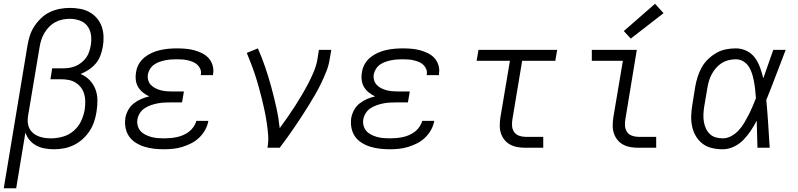

<svg xmlns="http://www.w3.org/2000/svg" viewBox="-21 -785 4241 1020"><path d="M-1 215 125 -543Q129 -569 137.5 -595.5Q146 -622 161.5 -645.5Q177 -669 198 -689Q219 -709 244.5 -721Q270 -733 297 -738Q324 -743 350 -743Q378 -743 405 -738Q432 -733 454.5 -720.5Q477 -708 494 -688Q511 -668 519.5 -643.5Q528 -619 529 -591.5Q530 -564 525 -536Q521 -513 512.5 -490Q504 -467 488 -448Q472 -429 451 -415Q430 -401 407 -392Q434 -381 454.5 -360Q475 -339 485.5 -312Q496 -285 496.5 -254.5Q497 -224 492 -193Q488 -166 479.5 -140Q471 -114 455.5 -90Q440 -66 418.5 -46.5Q397 -27 371.5 -14.5Q346 -2 319 3Q292 8 266 8Q265 8 265 8Q265 8 265 8Q240 8 216 3.5Q192 -1 171.5 -12Q151 -23 136 -41Q121 -59 114 -81L65 215ZM250 -50Q281 -50 313 -59Q345 -68 370.5 -90Q396 -112 410 -142Q424 -172 429 -203Q432 -224 432 -245Q432 -266 426.5 -285Q421 -304 409.5 -319.5Q398 -335 381.5 -345.5Q365 -356 345 -360Q325 -364 304 -364H247L256 -422H314Q330 -422 347 -424.5Q364 -427 380.5 -434Q397 -441 411.5 -452.5Q426 -464 436.5 -478.5Q447 -493 452.5 -510Q458 -527 461 -543Q466 -571 462.5 -598.5Q459 -626 443.5 -646.5Q428 -667 402.5 -676Q377 -685 350 -685Q330 -685 310.5 -681Q291 -677 272.5 -667Q254 -657 239.5 -642Q225 -627 214.5 -609Q204 -591 198 -572Q192 -553 189 -533L128 -169Q125 -151 126.5 -134Q128 -117 135.5 -102.5Q143 -88 155.5 -77.5Q168 -67 183.5 -61Q199 -55 216 -52.5Q233 -50 250 -50Z M850 8Q823 8 797 5Q771 2 746.5 -5.5Q722 -13 700.5 -26.5Q679 -40 665 -60Q651 -80 646 -106Q641 -132 645 -159Q649 -180 660 -200.5Q671 -221 689.5 -235.5Q708 -250 729 -259Q750 -268 772 -273Q754 -281 738.5 -293.5Q723 -306 713 -322.5Q703 -339 700.5 -360Q698 -381 702 -402Q705 -424 716.5 -444.5Q728 -465 746.5 -480Q765 -495 786.5 -504.5Q808 -514 830 -519Q852 -524 874.5 -526Q897 -528 918 -528Q942 -528 965.5 -526Q989 -524 1011 -518Q1033 -512 1053 -502Q1073 -492 1087.5 -476Q1102 -460 1108.5 -437.5Q1115 -415 1111 -392Q1111 -390 1111 -388.5Q1111 -387 1110 -386H1046Q1046 -386 1046 -387Q1046 -388 1046 -389Q1049 -404 1043.5 -417.5Q1038 -431 1028 -440.5Q1018 -450 1005 -455.5Q992 -461 977.5 -464.5Q963 -468 948 -469Q933 -470 918 -470Q903 -470 888 -469Q873 -468 858 -465Q843 -462 828 -457Q813 -452 799.5 -443Q786 -434 777 -420Q768 -406 765 -392Q762 -376 766 -360.5Q770 -345 780 -334.5Q790 -324 803 -317Q816 -310 831 -306Q846 -302 861.5 -300.5Q877 -299 893 -299H956L946 -241H884Q867 -241 849.5 -240Q832 -239 814.5 -235.5Q797 -232 780 -226Q763 -220 747.5 -210Q732 -200 722 -184Q712 -168 709 -151Q706 -134 710.5 -117.5Q715 -101 725.5 -89Q736 -77 751 -69.5Q766 -62 782 -57.5Q798 -53 815 -51.5Q832 -50 850 -50Q867 -50 884 -51.5Q901 -53 918 -56.5Q935 -60 951.5 -67Q968 -74 982.5 -85Q997 -96 1007.5 -111.5Q1018 -127 1022 -143H1086Q1082 -119 1069.5 -96Q1057 -73 1038 -54.5Q1019 -36 995.5 -24Q972 -12 947.5 -4.5Q923 3 898.5 5.5Q874 8 850 8Z M1400 0Q1406 -34 1403.5 -67.5Q1401 -101 1396 -133.5Q1391 -166 1384.5 -197.5Q1378 -229 1370 -260.5Q1362 -292 1353.5 -323Q1345 -354 1335 -384.5Q1325 -415 1313.5 -445Q1302 -475 1290 -504L1349 -528Q1371 -478 1388.5 -426.5Q1406 -375 1420.5 -321.5Q1435 -268 1447 -214Q1459 -160 1465 -104Q1486 -133 1506 -161.5Q1526 -190 1545 -219.5Q1564 -249 1582 -279.5Q1600 -310 1616 -340.5Q1632 -371 1645.5 -403Q1659 -435 1665 -468L1673 -520H1739L1730 -468Q1725 -436 1712.5 -405Q1700 -374 1685.5 -343.5Q1671 -313 1654 -284Q1637 -255 1619.5 -226Q1602 -197 1583 -168.5Q1564 -140 1545 -111.5Q1526 -83 1506 -55.5Q1486 -28 1465 0Z M2050 8Q2023 8 1997 5Q1971 2 1946.5 -5.5Q1922 -13 1900.5 -26.5Q1879 -40 1865 -60Q1851 -80 1846 -106Q1841 -132 1845 -159Q1849 -180 1860 -200.5Q1871 -221 1889.5 -235.5Q1908 -250 1929 -259Q1950 -268 1972 -273Q1954 -281 1938.5 -293.5Q1923 -306 1913 -322.5Q1903 -339 1900.5 -360Q1898 -381 1902 -402Q1905 -424 1916.5 -444.5Q1928 -465 1946.5 -480Q1965 -495 1986.5 -504.5Q2008 -514 2030 -519Q2052 -524 2074.5 -526Q2097 -528 2118 -528Q2142 -528 2165.5 -526Q2189 -524 2211 -518Q2233 -512 2253 -502Q2273 -492 2287.5 -476Q2302 -460 2308.5 -437.5Q2315 -415 2311 -392Q2311 -390 2311 -388.5Q2311 -387 2310 -386H2246Q2246 -386 2246 -387Q2246 -388 2246 -389Q2249 -404 2243.5 -417.5Q2238 -431 2228 -440.5Q2218 -450 2205 -455.5Q2192 -461 2177.5 -464.5Q2163 -468 2148 -469Q2133 -470 2118 -470Q2103 -470 2088 -469Q2073 -468 2058 -465Q2043 -462 2028 -457Q2013 -452 1999.5 -443Q1986 -434 1977 -420Q1968 -406 1965 -392Q1962 -376 1966 -360.5Q1970 -345 1980 -334.5Q1990 -324 2003 -317Q2016 -310 2031 -306Q2046 -302 2061.5 -300.5Q2077 -299 2093 -299H2156L2146 -241H2084Q2067 -241 2049.5 -240Q2032 -239 2014.5 -235.5Q1997 -232 1980 -226Q1963 -220 1947.5 -210Q1932 -200 1922 -184Q1912 -168 1909 -151Q1906 -134 1910.5 -117.5Q1915 -101 1925.5 -89Q1936 -77 1951 -69.5Q1966 -62 1982 -57.5Q1998 -53 2015 -51.5Q2032 -50 2050 -50Q2067 -50 2084 -51.5Q2101 -53 2118 -56.5Q2135 -60 2151.5 -67Q2168 -74 2182.5 -85Q2197 -96 2207.5 -111.5Q2218 -127 2222 -143H2286Q2282 -119 2269.5 -96Q2257 -73 2238 -54.5Q2219 -36 2195.5 -24Q2172 -12 2147.5 -4.5Q2123 3 2098.5 5.5Q2074 8 2050 8Z M2771 0Q2749 0 2728.5 -3.5Q2708 -7 2690 -16.5Q2672 -26 2659.5 -41.5Q2647 -57 2640.5 -76Q2634 -95 2634 -116.5Q2634 -138 2637 -159L2688 -462H2511L2521 -520H2939L2929 -462H2753L2701 -150Q2698 -132 2699.5 -114.5Q2701 -97 2710.5 -83.5Q2720 -70 2736.5 -64Q2753 -58 2771 -58H2865V0Z M3371 0Q3349 0 3328.5 -3.5Q3308 -7 3290 -16.5Q3272 -26 3259.5 -41.5Q3247 -57 3240.5 -76Q3234 -95 3234 -116.5Q3234 -138 3237 -159L3288 -462H3123V-520H3362L3301 -150Q3298 -132 3299.5 -114.5Q3301 -97 3310.5 -83.5Q3320 -70 3336.5 -64Q3353 -58 3371 -58H3465V0ZM3330 -580 3293 -620 3459 -765 3504 -715Z M3819 8Q3789 8 3761 1.5Q3733 -5 3711.5 -21.5Q3690 -38 3676 -61.5Q3662 -85 3656 -112.5Q3650 -140 3651 -169.5Q3652 -199 3657 -228L3673 -328Q3678 -354 3686 -379Q3694 -404 3707.5 -428Q3721 -452 3741.5 -471.5Q3762 -491 3786 -504.5Q3810 -518 3836 -523Q3862 -528 3888 -528Q3919 -528 3946 -514.5Q3973 -501 3990 -477.5Q4007 -454 4017 -426Q4027 -398 4034 -369Q4047 -407 4060.5 -444.5Q4074 -482 4087 -520H4153Q4127 -454 4102 -387Q4077 -320 4050 -254Q4056 -191 4060 -127Q4064 -63 4068 0H4003Q4002 -36 4001 -72Q4000 -108 3999 -144Q3985 -117 3967.5 -90.5Q3950 -64 3928 -41.5Q3906 -19 3877 -5.5Q3848 8 3819 8ZM3819 -50Q3842 -50 3864 -62Q3886 -74 3903 -92.5Q3920 -111 3932.5 -132Q3945 -153 3956 -174.5Q3967 -196 3976.5 -218.5Q3986 -241 3995 -263Q3993 -285 3991 -306.5Q3989 -328 3985 -349.5Q3981 -371 3975 -391.5Q3969 -412 3958 -429.5Q3947 -447 3929 -458.5Q3911 -470 3888 -470Q3869 -470 3850 -465.5Q3831 -461 3814 -450.5Q3797 -440 3783.5 -424.5Q3770 -409 3760.5 -391.5Q3751 -374 3745.5 -355.5Q3740 -337 3737 -318L3720 -218Q3717 -199 3716 -179Q3715 -159 3718 -140Q3721 -121 3728.5 -104Q3736 -87 3749 -74Q3762 -61 3780.5 -55.5Q3799 -50 3819 -50Z"/></svg>

Font: Iosevka SS04 Lt Ex Obl
Style: Regular
Weight: 300
Width: 7
Italic angle: -9°
Monospace: yes
Designer: Belleve Invis
Foundry: Belleve Invis
Version: Version 19.0.0; ttfautohint (v1.8.4)